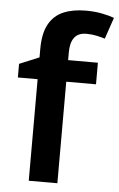

<svg xmlns="http://www.w3.org/2000/svg" viewBox="-54 -803 523 842"><g transform="rotate(5 207.5 -382.5)"><path d="M362 -447H231V0H105V-447H18V-507L105 -543V-580Q105 -649 127.5 -689.5Q150 -730 191.5 -747.5Q233 -765 290 -765Q329 -765 361.5 -758.5Q394 -752 415 -744L383 -650Q366 -655 345.5 -659.5Q325 -664 301 -664Q265 -664 248 -641.5Q231 -619 231 -577V-542H362Z"/></g></svg>

Font: Noto Sans Hanifi Rohingya SemiBold
Style: Regular
Weight: 600
Version: Version 2.101